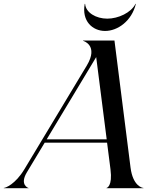

<svg xmlns="http://www.w3.org/2000/svg" viewBox="-130 -994 814 1014"><path d="M-110 0H21V-1C19.5 -1 -28 -17.5 12 -84L106 -240.5H435.5L453.5 -100C465 -10.5 434.5 -1.5 432.5 -1.5V0H627.5V-1.5C621.5 -1.5 572 -11.5 559.5 -108.5L474.5 -780H309V-778C312 -778 391.5 -753 328.5 -648L-1 -100.5C-49 -20.5 -101 -1.5 -110 -1.5ZM425 -830.5C491 -830.5 565.5 -882.5 587.5 -973.5H585.5C562.5 -927 494.5 -895.5 436.5 -895.5C377.5 -895.5 323 -927 319.5 -973.5H317.5C300.5 -882.5 359 -830.5 425 -830.5ZM116.5 -258 378 -692.5 433.5 -258Z"/></svg>

Font: Beautique Display Thin
Style: Bold
Weight: 500
Italic angle: -12°
Designer: Nhat-Quang Ngo
Version: Version 1.100;Glyphs 3.2.3 (3260)